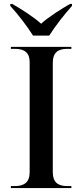

<svg xmlns="http://www.w3.org/2000/svg" viewBox="-20 -951 416 971"><path d="M147 -771H229C257 -816 306 -879 344 -921V-931H334C295 -909 223 -864 188 -831C152 -864 82 -909 42 -931H32V-921C71 -879 119 -816 147 -771ZM35 0H341V-10H320C272 -10 247 -30 247 -80V-634C247 -684 272 -704 320 -704H341V-714H35V-704H56C103 -704 130 -685 130 -637V-80C130 -30 103 -10 56 -10H35Z"/></svg>

Font: Noto Serif Display Medium
Style: Regular
Weight: 500
Designer: Monotype Design Team
Foundry: Monotype Imaging Inc.
Version: Version 2.009